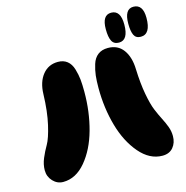

<svg xmlns="http://www.w3.org/2000/svg" viewBox="-123 -986 1071 1104"><g transform="rotate(-15 412.5 -434.5)"><path d="M710 1Q751 1 773.5 -26Q796 -53 796 -93Q796 -122 786 -149Q776 -176 761.5 -204Q747 -232 732 -268Q717 -304 705 -369Q693 -434 690 -519Q688 -592 656 -635.5Q624 -679 565 -679Q529 -679 505.5 -661Q482 -643 471.5 -609Q461 -575 457.5 -544Q454 -513 454 -470Q454 -351 484 -245Q514 -139 574 -69Q634 1 710 1ZM119 -1Q195 -1 253.5 -71Q312 -141 341 -246.5Q370 -352 370 -470Q370 -513 367 -543.5Q364 -574 354 -607.5Q344 -641 322 -658.5Q300 -676 267 -676Q210 -676 175.5 -633Q141 -590 139 -519Q136 -415 118.5 -339.5Q101 -264 82 -231.5Q63 -199 48 -163.5Q33 -128 33 -93Q33 -55 58.5 -28Q84 -1 119 -1ZM766 -692Q825 -692 825 -789Q825 -870 768 -870Q715 -870 715 -783Q715 -738 726 -715Q737 -692 766 -692ZM636 -692Q692 -692 692 -785Q692 -870 636 -870Q582 -870 582 -786Q582 -739 594 -715.5Q606 -692 636 -692Z"/></g></svg>

Font: Cherry Bomb
Style: Regular
Weight: 400
Designer: satsuyako
Foundry: satsuyako
Version: Version 4.0